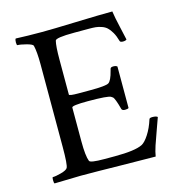

<svg xmlns="http://www.w3.org/2000/svg" viewBox="-101 -752 791 846"><g transform="rotate(-15 294.5 -329.5)"><path d="M44.9 -658.2Q97.2 -655.8 164.1 -655.8Q209 -655.8 319.3 -659.4Q429.7 -663.1 486.8 -663.1Q490.7 -634.8 501.7 -587.6Q512.7 -540.5 515.1 -527.8Q510.3 -522.9 498 -522.9Q485.4 -522.9 483.9 -529.8Q477.5 -553.2 468 -569.6Q458.5 -585.9 448.7 -595Q439 -604 424.6 -608.9Q410.2 -613.8 398.2 -615Q386.2 -616.2 368.2 -616.2H300.8Q214.8 -616.2 212.9 -603Q207 -579.1 207 -519V-358.9Q207 -353 250 -353H304.2Q373 -353 387 -361.1Q400.9 -369.1 412.1 -413.6Q413.6 -418.5 414.1 -420.9Q415.5 -428.2 428.2 -428.2Q440.4 -428.2 445.8 -422.9V-233.9Q441.9 -230 429.2 -230Q417.5 -230 414.1 -236.8Q406.7 -264.6 401.4 -278.1Q396 -291.5 393.6 -294.2Q391.1 -296.9 384.8 -300.8Q373 -309.1 279.8 -309.1Q207 -309.1 207 -299.8V-145Q207 -79.1 216.8 -54.2Q220.2 -43.9 285.2 -43.9H333Q425.3 -43.9 459 -61Q474.1 -68.8 491.9 -96.2Q509.8 -123.5 522 -162.1Q523.4 -168 536.1 -168Q554.2 -168 560.1 -162.1Q554.2 -144 540.5 -107.4Q526.9 -70.8 517.8 -43.2Q508.8 -15.6 505.9 3.9Q455.1 3.9 344.7 2Q234.4 0 165 0L44.9 2.9Q42 0 42 -13.2Q42 -25.9 44.9 -25.9Q58.1 -25.9 83.3 -32.7Q108.4 -39.6 113.8 -48.8Q121.1 -62 121.1 -143.1V-521Q121.1 -577.1 113.8 -606.9Q110.4 -614.3 84 -621.1Q57.6 -627.9 44.9 -627.9Q41 -627.9 41 -641.1Q41 -654.3 44.9 -658.2Z"/></g></svg>

Font: Crimson
Style: Roman
Weight: 400
Version: Version 0.8